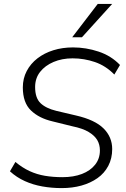

<svg xmlns="http://www.w3.org/2000/svg" viewBox="-20 -956 647 984"><path d="M296 8Q245 8 197 -0.5Q149 -9 107 -28Q65 -47 31 -78L59 -126Q95 -96 132 -79Q169 -62 210.5 -55Q252 -48 300 -48Q357 -48 400 -64.5Q443 -81 467.5 -112Q492 -143 492 -185Q492 -215 478.5 -238Q465 -261 434.5 -279.5Q404 -298 350 -309L249 -334Q180 -350 138.5 -390Q97 -430 97 -508Q97 -554 117 -592Q137 -630 172 -657Q207 -684 253.5 -698.5Q300 -713 354 -713Q421 -713 485.5 -691.5Q550 -670 595 -623L566 -574Q522 -619 466.5 -638Q411 -657 352 -657Q298 -657 254.5 -638.5Q211 -620 185.5 -587.5Q160 -555 160 -510Q160 -454 187.5 -427.5Q215 -401 268 -388L370 -364Q466 -342 510.5 -298Q555 -254 555 -192Q555 -144 535 -106Q515 -68 479.5 -43Q444 -18 397.5 -5Q351 8 296 8ZM350 -765 481 -936H555L400 -765Z"/></svg>

Font: Nunito Sans 12pt ExtraLight 12pt Light
Style: Italic
Weight: 300
Italic angle: -9°
Version: Version 3.101;gftools[0.9.27]